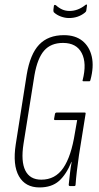

<svg xmlns="http://www.w3.org/2000/svg" viewBox="-20 -815 434 841"><path d="M153 6Q91 6 63 -43Q35 -92 49 -183L97 -488Q112 -578 151.5 -619.5Q191 -661 260 -661Q310 -661 341 -636Q372 -611 382 -567Q392 -523 376 -464Q375 -459 371 -459H346Q340 -459 342 -464Q361 -538 338 -582.5Q315 -627 256 -627Q203 -627 173.5 -593.5Q144 -560 131 -486L83 -185Q71 -108 91 -68Q111 -28 161 -28Q222 -28 257 -79Q292 -130 308 -232L318 -289H221Q216 -289 217 -295L221 -317Q223 -322 228 -322H351Q356 -322 355 -317L326 -136Q320 -94 316.5 -64Q313 -34 311 -6Q311 0 305 0H287Q281 0 281 -6Q284 -32 286.5 -56Q289 -80 294 -106H293Q270 -50 238 -22Q206 6 153 6ZM282 -736Q265 -736 247 -742.5Q229 -749 216 -761Q213 -765 214 -773L216 -789Q217 -793 219 -793.5Q221 -794 225 -792Q238 -780 252.5 -773.5Q267 -767 285 -767Q321 -767 354 -793Q357 -796 359.5 -795Q362 -794 361 -790L358 -769Q357 -763 351 -759Q322 -736 282 -736Z"/></svg>

Font: Sofia Sans Extra Condensed ExtraLight
Style: Italic
Weight: 250
Italic angle: -9°
Version: Version 4.100